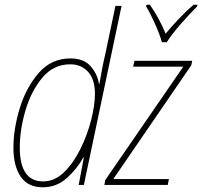

<svg xmlns="http://www.w3.org/2000/svg" viewBox="-20 -785 858 815"><path d="M161 10Q220 10 263.5 -29Q307 -68 334 -117H336L314 0H336L496 -760H470L426 -551Q419 -522 413 -490Q407 -458 402 -429H400Q394 -470 365 -503.5Q336 -537 279 -537Q198 -537 144.5 -475.5Q91 -414 64 -326Q37 -238 37 -158Q37 -80 68 -35Q99 10 161 10ZM163 -15Q64 -15 64 -159Q64 -234 88 -316Q112 -398 159.5 -455Q207 -512 278 -512Q325 -512 354 -480Q383 -448 383 -387Q383 -339 367 -276Q351 -213 321.5 -153Q292 -93 252 -54Q212 -15 163 -15ZM423 0 427 -21 758 -502H545L551 -527H796L792 -508L461 -25H697L692 0ZM667 -606H688Q710 -641 748.5 -684.5Q787 -728 817 -758L818 -765H802Q769 -737 737.5 -703.5Q706 -670 683 -642Q655 -710 616 -765H602L600 -758Q617 -731 638 -684Q659 -637 667 -606Z"/></svg>

Font: Noto Sans UI SemiCondensed Thin
Style: Italic
Weight: 250
Width: 4
Italic angle: -12°
Designer: Monotype Design Team
Foundry: Monotype Imaging Inc.
Version: Version 1.901